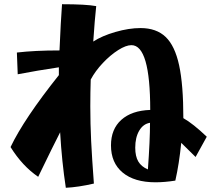

<svg xmlns="http://www.w3.org/2000/svg" viewBox="-20 -843 1030 910"><path d="M265 -216Q237 -162 161 -5Q86 -56 30 -146Q94 -280 259 -487V-524Q158 -509 64 -491L60 -594Q145 -604 262 -604Q268 -744 274 -823Q388 -823 436 -814Q429 -751 422 -646Q463 -673 527 -691.5Q591 -710 646 -710Q721 -710 765 -668Q809 -626 829 -533.5Q849 -441 849 -283Q895 -257 960 -195L907 -99L839 -166Q829 -66 811 13Q760 21 717 21Q617 21 561.5 -25Q506 -71 506 -154Q506 -231 555 -275Q604 -319 692 -322Q692 -629 603 -629Q577 -629 540 -605.5Q503 -582 467.5 -544.5Q432 -507 410 -466Q408 -407 408 -340Q408 -256 412 -174.5Q416 -93 425 27Q352 44 292 47Q273 -77 265 -216ZM691 -261Q659 -256 640 -224Q621 -192 621 -143Q621 -102 635.5 -77.5Q650 -53 681 -40Q691 -178 691 -261Z"/></svg>

Font: Otomanopee One
Style: Regular
Weight: 400
Designer: Das Ende der Wildnis
Foundry: Gutenberg Labo
Version: Version 3.005